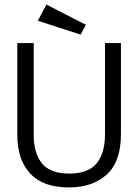

<svg xmlns="http://www.w3.org/2000/svg" viewBox="-20 -812 603 843"><path d="M282 11Q170 11 113 -49.5Q56 -110 56 -220V-623H128V-219Q128 -140 164 -95Q200 -50 284 -50Q368 -50 404.5 -95Q441 -140 441 -222V-623H511V-223Q511 -102 448.5 -45.5Q386 11 282 11ZM334 -660 146 -721 184 -792 357 -703Z"/></svg>

Font: Inconsolata SemiExpanded Thin
Style: Regular
Weight: 100
Width: 6
Monospace: yes
Designer: Raph Levien, Cyreal, Brenton Simpson
Foundry: Raph Levien, Cyreal, Google
Version: Version 3.100; ttfautohint (v1.8.4.7-5d5b)